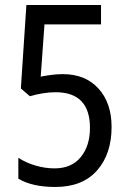

<svg xmlns="http://www.w3.org/2000/svg" viewBox="-20 -734 512 764"><path d="M230 -439Q320 -439 372 -381.5Q424 -324 424 -229Q424 -121 366 -55.5Q308 10 200 10Q108 10 53 -23V-106Q84 -86 122 -75Q160 -64 197 -64Q265 -64 301.5 -109Q338 -154 338 -225Q338 -367 201 -367Q176 -367 149 -362.5Q122 -358 99 -351L63 -382L85 -714H382V-637H157L142 -429Q162 -433 184.5 -436Q207 -439 230 -439Z"/></svg>

Font: Noto Sans Ethiopic Cond
Style: Regular
Weight: 400
Width: 3
Designer: Monotype Design Team
Foundry: Monotype Imaging Inc.
Version: Version 2.102; ttfautohint (v1.8.4.7-5d5b)